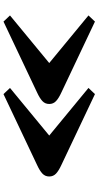

<svg xmlns="http://www.w3.org/2000/svg" viewBox="248 -830 563 1099"><g transform="rotate(90 529.5 -280.5)"><path d="M518.6 -19 483.4 -56.2 755.9 -280.8 483.4 -505.4 518.6 -542.5 923.8 -350.6Q957 -335.4 973.6 -319.8Q990.2 -304.2 990.2 -280.8Q990.2 -257.3 973.6 -241.7Q957 -226.1 923.8 -210.9ZM103.5 -19 68.4 -56.2 340.8 -280.8 68.4 -505.4 103.5 -542.5 508.8 -350.6Q542 -335.4 558.6 -319.8Q575.2 -304.2 575.2 -280.8Q575.2 -257.3 558.6 -241.7Q542 -226.1 508.8 -210.9Z"/></g></svg>

Font: Asset
Style: Regular
Weight: 400
Version: Version 1.003; ttfautohint (v1.8.4.7-5d5b)